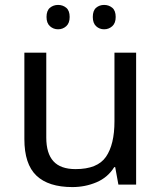

<svg xmlns="http://www.w3.org/2000/svg" viewBox="-20 -750 658 780"><path d="M533 -536V0H461L448 -71H444Q418 -29 372 -9.5Q326 10 274 10Q177 10 128 -36.5Q79 -83 79 -185V-536H168V-191Q168 -127 197 -95Q226 -63 287 -63Q376 -63 410.5 -113Q445 -163 445 -257V-536ZM169 -681Q169 -707 183 -718.5Q197 -730 216 -730Q235 -730 249 -718.5Q263 -707 263 -681Q263 -656 249 -643.5Q235 -631 216 -631Q197 -631 183 -643.5Q169 -656 169 -681ZM357 -681Q357 -707 370.5 -718.5Q384 -730 403 -730Q422 -730 436 -718.5Q450 -707 450 -681Q450 -656 436 -643.5Q422 -631 403 -631Q384 -631 370.5 -643.5Q357 -656 357 -681Z"/></svg>

Font: Noto Sans Sundanese
Style: Regular
Weight: 400
Designer: Monotype Design Team (Regular), Sérgio L. Martins (other weights)
Foundry: Monotype Imaging Inc.
Version: Version 2.003